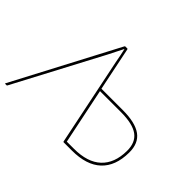

<svg xmlns="http://www.w3.org/2000/svg" viewBox="-152 -892 1129 1129"><g transform="rotate(45 413.0 -327.5)"><path d="M-15 0Q-16 0 -17 -1Q-18 -2 -17 -3L324 -651Q326 -655 329 -655H345Q348 -655 349 -652L405 -380H583Q687 -380 737 -343.5Q787 -307 786 -229Q785 -117 722.5 -58.5Q660 0 539 0H471Q468 0 467 -3L354 -551Q350 -574 345.5 -596Q341 -618 336 -640H335Q323 -617 311 -592.5Q299 -568 287 -545L0 -2Q-1 -1 -1.5 -0.5Q-2 0 -4 0ZM481 -16H540Q653 -16 711 -70.5Q769 -125 770 -227Q771 -298 726 -331Q681 -364 583 -364H409Z"/></g></svg>

Font: Sofia Sans Hairline
Style: Italic
Weight: 1
Italic angle: -9°
Designer: Botio Nikoltchev, Ani Petrova
Foundry: lettersoup
Version: Version 4.102